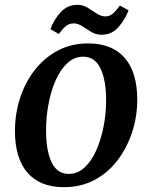

<svg xmlns="http://www.w3.org/2000/svg" viewBox="-20 -764 611 796"><path d="M245 12Q146 12 94 -48Q42 -108 42 -221Q42 -292 63 -357Q84 -422 123.5 -473Q163 -524 219 -554Q275 -584 345 -584Q445 -584 497 -524Q549 -464 549 -351Q549 -280 527.5 -215Q506 -150 466.5 -98.5Q427 -47 371 -17.5Q315 12 245 12ZM265 -43Q302 -43 331 -70Q360 -97 379.5 -141.5Q399 -186 409.5 -240Q420 -294 420 -348Q420 -432 396.5 -480.5Q373 -529 325 -529Q288 -529 259 -502Q230 -475 210.5 -430.5Q191 -386 181 -332Q171 -278 171 -224Q171 -139 194 -91Q217 -43 265 -43ZM401 -620Q378 -620 358 -632Q338 -644 320.5 -655.5Q303 -667 286 -667Q266 -667 252 -655Q238 -643 224 -623L189 -643Q203 -682 231 -713Q259 -744 301 -744Q324 -744 343.5 -732Q363 -720 381 -708Q399 -696 417 -696Q435 -696 449 -708.5Q463 -721 477 -741L513 -721Q498 -682 470.5 -651Q443 -620 401 -620Z"/></svg>

Font: Rasa SemiBold
Style: Italic
Weight: 600
Italic angle: -7.10001°
Designer: Anna Giedrys (Yrsa+Rasa design), David Brezina (Yrsa art-direction, Rasa art-direction, design)
Foundry: Rosetta Type Foundry
Version: Version 2.004